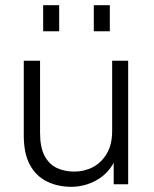

<svg xmlns="http://www.w3.org/2000/svg" viewBox="-20 -713 595 743"><path d="M257 10Q204 10 162 -10.5Q120 -31 96 -74.5Q72 -118 72 -189V-478H135V-199Q135 -143 152.5 -110Q170 -77 200 -63Q230 -49 268 -49Q307 -49 340 -66.5Q373 -84 393.5 -119Q414 -154 414 -206V-478H476V0H420V-128H438Q427 -89 407 -62.5Q387 -36 361 -20Q335 -4 308 3Q281 10 257 10ZM343 -592V-693H405V-592ZM147 -592V-693H209V-592Z"/></svg>

Font: SUSE Light
Style: Regular
Weight: 300
Designer: Rene Bieder
Foundry: SUSE
Version: Version 1.000